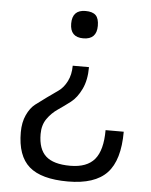

<svg xmlns="http://www.w3.org/2000/svg" viewBox="-52 -548 637 811"><g transform="rotate(5 266.5 -142.0)"><path d="M313 -269Q313 -214 294.5 -175.5Q276 -137 250 -117Q224 -97 197.5 -79Q171 -61 152.5 -34.5Q134 -8 134 30Q134 94 166.5 123.5Q199 153 270 153Q341 153 373.5 114Q406 75 406 -10H483Q483 111 431.5 165.5Q380 220 266 220Q153 220 101.5 175Q50 130 50 30Q50 -12 64.5 -43.5Q79 -75 100.5 -91.5Q122 -108 147 -126Q172 -144 193.5 -159Q215 -174 229.5 -202.5Q244 -231 244 -269ZM278 -388Q222 -388 222 -446Q222 -504 278 -504Q308 -504 321.5 -490.5Q335 -477 335 -446Q335 -388 278 -388Z"/></g></svg>

Font: Fivo Sans
Style: Regular
Weight: 400
Designer: Alexander Slobzheninov
Foundry: Alexander Slobzheninov
Version: 1.0